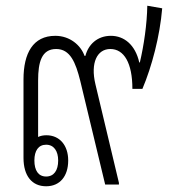

<svg xmlns="http://www.w3.org/2000/svg" viewBox="-20 -644 603 670"><path d="M141 6C189 6 218 -29 218 -84C218 -137 188 -172 142 -172C131 -172 121 -170 113 -166V-363C113 -427 125 -473 176 -473C225 -473 244 -426 260 -362L347 0H395V-6L313 -350C295 -425 319 -473 365 -473C413 -473 442 -424 442 -334H477C510 -412 538 -518 546 -615L494 -624C493 -560 482 -485 468 -426H466C452 -488 413 -519 367 -519C319 -519 288 -488 278 -449H275C262 -486 224 -519 173 -519C95 -519 62 -458 62 -367V-93C62 -31 91 6 141 6ZM141 -28C114 -28 100 -49 100 -84C100 -118 114 -139 141 -139C168 -139 183 -117 183 -84C183 -49 168 -28 141 -28Z"/></svg>

Font: Noto Sans Thai Looped Condensed Light
Style: Regular
Weight: 300
Width: 3
Designer: Sasikarn Vongin, Ben Mitchell
Foundry: The Fontpad Ltd
Version: Version 1.001